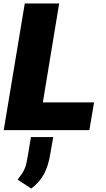

<svg xmlns="http://www.w3.org/2000/svg" viewBox="-20 -747 611 1102"><path d="M1.4 0 122.2 -727.3H319.6L225.9 -159.1H519.9L492.9 0ZM285.5 39.8 268.5 136.4Q258.5 202.4 233.1 250.7Q207.7 299 159.1 335.2L81 284.1Q95.2 264.9 105.6 250.5Q116.1 236.2 124.5 214Q132.8 191.8 139.2 149.1L157.7 39.8Z"/></svg>

Font: Inter UI Black
Style: Italic
Weight: 900
Italic angle: -9.39999°
Designer: Rasmus Andersson
Foundry: rsms
Version: 3.2;8d6f07862